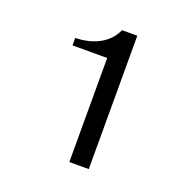

<svg xmlns="http://www.w3.org/2000/svg" viewBox="-124 -824 945 947"><g transform="rotate(20 348.0 -350.0)"><path d="M337 -546H155V-585Q229 -587 282 -616.5Q335 -646 359 -700H439V0H337Z"/></g></svg>

Font: Fahkwang
Style: Regular
Weight: 400
Version: Version 1.000; ttfautohint (v1.6)